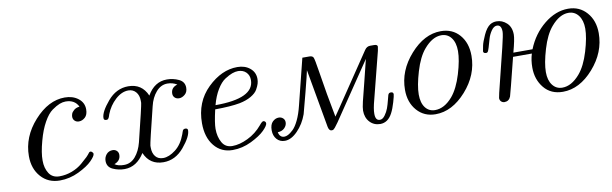

<svg xmlns="http://www.w3.org/2000/svg" viewBox="-37 -753 3426 1075"><g transform="rotate(-10 1676.0 -215.5)"><path d="M89.8 -152.8Q89.8 -262.7 170.4 -352.3Q251 -441.9 343.8 -441.9Q389.6 -441.9 420.4 -418Q451.2 -394 451.2 -356Q451.2 -325.2 435.1 -310.5Q418.9 -295.9 399.9 -295.9Q385.7 -295.9 376.2 -304.9Q366.7 -314 366.7 -328.1Q366.7 -335.9 369.9 -345Q373 -354 385 -364.5Q397 -375 417 -377Q397 -418.9 344.7 -418.9Q328.6 -418.9 310.3 -411.9Q292 -404.8 266.8 -387Q241.7 -369.1 218.3 -327.1Q194.8 -285.2 178.7 -225.1Q160.6 -159.2 161.1 -115.2Q161.1 -72.3 180.4 -42.2Q199.7 -12.2 239.7 -12.2Q275.9 -12.2 310.3 -25.1Q344.7 -38.1 370.4 -60.1Q396 -82 406 -92Q416 -102.1 425.8 -115.2L426.8 -116.2Q433.6 -121.1 441.2 -115.5Q448.7 -109.9 448.7 -103Q448.7 -90.8 423.3 -64.9Q397.9 -39.1 345.9 -13.9Q293.9 11.2 237.8 11.2Q171.9 11.2 130.9 -34.9Q89.8 -81.1 89.8 -152.8Z M507.8 -51.8Q507.8 -72.8 521.2 -88.9Q534.7 -105 557.1 -105Q571.3 -105 580.6 -95.9Q589.8 -86.9 589.8 -73.2Q589.8 -39.1 553.7 -25.9Q572.8 -11.7 606.9 -12.2Q645 -12.2 671.4 -43.2Q697.8 -74.2 710 -122.1Q759.8 -323.2 760.7 -337.9Q760.7 -342.8 760.7 -350.1Q760.7 -380.9 744.4 -399.9Q728 -418.9 701.7 -418.9Q663.6 -418.9 627.7 -386Q591.8 -353 573.7 -306.2Q572.8 -304.2 571.3 -298.6Q569.8 -293 568.4 -290.5Q566.9 -288.1 564.9 -284.4Q563 -280.8 560.1 -279.3Q557.1 -277.8 551.8 -277.8Q537.6 -277.8 538.1 -291Q538.1 -325.2 587.4 -383.5Q636.7 -441.9 705.1 -441.9Q782.2 -441.9 813 -370.1Q854 -441.9 924.8 -441.9Q960 -441.9 991.9 -427Q1023.9 -412.1 1023.9 -377.9Q1023.9 -353 1007.8 -339.6Q991.7 -326.2 975.1 -326.2Q960 -326.2 950.4 -335.2Q940.9 -344.2 940.9 -357.9Q940.9 -393.1 978 -403.8Q953.1 -418.9 923.8 -418.9Q886.7 -418.9 859.4 -387.5Q832 -356 820.8 -308.1Q771 -107.9 770 -92.8Q770 -88.9 770 -81.1Q770 -50.3 785.4 -31.2Q800.8 -12.2 829.1 -12.2Q862.3 -12.2 899.7 -41Q937 -69.8 957 -125Q958 -127.9 960 -134Q961.9 -140.1 963.9 -144.5Q965.8 -148.9 969.7 -150.9Q976.6 -154.8 984.6 -152.3Q992.7 -149.9 992.7 -141.1Q992.7 -106 943.8 -47.4Q895 11.2 826.7 11.2Q749.5 11.2 718.8 -60.1Q674.8 10.7 606 11.2Q570.8 11.2 539.3 -3.2Q507.8 -17.6 507.8 -51.8Z M1076.2 -166Q1076.2 -287.1 1155.8 -364.5Q1235.4 -441.9 1325.2 -441.9Q1368.2 -441.9 1396.7 -418.5Q1425.3 -395 1425.3 -356.9Q1425.3 -343.8 1421.4 -330.3Q1417.5 -316.9 1407 -298.3Q1396.5 -279.8 1369.4 -263.9Q1342.3 -248 1303.2 -240.2Q1251.5 -230.5 1162.6 -230Q1145.5 -155.8 1145.5 -122.1Q1145.5 -77.1 1164.1 -44.2Q1182.6 -11.2 1222.2 -11.2Q1263.2 -11.2 1310.8 -34.2Q1358.4 -57.1 1393.6 -99.1Q1408.7 -118.2 1416.5 -118.2Q1421.4 -118.2 1425.8 -114Q1430.2 -109.9 1430.2 -104Q1430.2 -90.8 1404.3 -64.9Q1378.4 -39.1 1326.9 -13.9Q1275.4 11.2 1220.2 11.2Q1155.3 11.2 1115.7 -37.4Q1076.2 -85.9 1076.2 -166ZM1168.5 -252.9Q1388.7 -252.9 1388.2 -357.9Q1388.2 -384.8 1370.8 -401.9Q1353.5 -418.9 1325.2 -418.9Q1310.1 -418.9 1291.7 -412.4Q1273.4 -405.8 1249.5 -390.4Q1225.6 -375 1203.6 -338.9Q1181.6 -302.7 1168.5 -252.9Z M1453.6 -59.1Q1453.6 -92.3 1469.5 -107.7Q1485.4 -123 1504.4 -123Q1518.6 -123 1528.6 -114Q1538.6 -105 1538.6 -90.8Q1538.6 -72.8 1524.4 -58.3Q1510.3 -43.9 1485.4 -43Q1492.2 -12.2 1517.6 -12.2Q1527.3 -12.2 1539.3 -18.1Q1551.3 -23.9 1567.9 -39.6Q1584.5 -55.2 1600.6 -88.6Q1616.7 -122.1 1628.4 -169.9L1693.4 -430.2H1733.4Q1751.5 -430.2 1756.3 -418.7Q1761.2 -407.2 1771.5 -340.8Q1792.5 -204.6 1818.4 -73.2L1848.6 -117.2L2047.4 -412.1Q2059.6 -430.2 2078.6 -430.2H2100.6Q2120.6 -430.2 2120.6 -418Q2120.6 -415 2116.7 -395L2049.3 -129.9Q2035.2 -78.1 2035.6 -50.8Q2035.6 -11.7 2061.5 -12.2Q2076.7 -12.2 2090.1 -30.5Q2103.5 -48.8 2110.6 -68.4Q2117.7 -87.9 2124 -113.5Q2130.4 -139.2 2131.3 -141.1Q2135.3 -153.3 2147.5 -152.8Q2161.6 -152.8 2161.6 -140.1Q2161.6 -132.3 2151.1 -96.2Q2140.6 -60.1 2128.4 -37.1Q2103.5 10.7 2059.6 11.2Q2023.4 11.2 2000 -13.9Q1976.6 -39.1 1976.6 -79.1Q1976.6 -95.2 1984.6 -129.6Q1992.7 -164.1 2011 -234.6Q2029.3 -305.2 2042.5 -361.8L1824.2 -39.1Q1802.2 -6.8 1792.5 -2Q1788.6 -1 1784.7 -1Q1770.5 -1 1765.6 -23.9L1706.5 -356.9Q1702.6 -335.9 1676.5 -234.4Q1650.4 -132.8 1645.5 -117.2Q1626.5 -64 1589.8 -26.4Q1553.2 11.2 1516.6 11.2Q1488.8 11.2 1471.2 -8.5Q1453.6 -28.3 1453.6 -59.1Z M2228 -152.8Q2228 -261.7 2308.1 -351.8Q2388.2 -441.9 2481.9 -441.9Q2547.9 -441.9 2587.9 -396Q2627.9 -350.1 2627.9 -276.9Q2627.9 -168 2548.1 -78.4Q2468.3 11.2 2374 11.2Q2309.1 11.2 2268.6 -34.9Q2228 -81.1 2228 -152.8ZM2299.3 -113.8Q2299.3 -65.9 2319.8 -39.1Q2340.3 -12.2 2375 -12.2Q2428.2 -12.2 2475.1 -66.9Q2511.2 -109.9 2534.7 -187.5Q2558.1 -265.1 2558.1 -315.9Q2558.1 -363.8 2537.1 -391.4Q2516.1 -418.9 2481 -418.9Q2430.2 -418.9 2382.3 -362.8Q2346.2 -320.8 2322.8 -242.2Q2299.3 -163.6 2299.3 -113.8Z M2695.8 -290Q2697.8 -302.2 2701.7 -321.5Q2705.6 -340.8 2723.1 -379.4Q2740.7 -418 2762.7 -432.1Q2778.8 -441.9 2798.8 -441.9Q2831.1 -441.9 2856.4 -418.5Q2881.8 -395 2881.8 -352.1Q2881.8 -326.2 2861.8 -252.9H2970.7Q3003.9 -335.9 3069.3 -388.9Q3134.8 -441.9 3205.6 -441.9Q3270.5 -441.9 3311 -395.5Q3351.6 -349.1 3351.6 -277.8Q3351.6 -168.9 3272.2 -78.9Q3192.9 11.2 3097.7 11.2Q3029.8 11.2 2990.7 -36.4Q2951.7 -84 2951.7 -151.9Q2951.7 -193.8 2962.9 -230H2856Q2856 -229 2842.8 -177.5Q2829.6 -126 2816.2 -72Q2802.7 -18.1 2800.8 -14.2Q2791 10.7 2765.6 11.2Q2754.4 11.2 2746.6 3.7Q2738.8 -3.9 2738.8 -16.1Q2738.8 -18.1 2744.6 -44.9L2805.7 -292Q2822.8 -361.8 2822.8 -378.9Q2822.8 -418 2796.9 -418Q2779.8 -418 2765.4 -397.5Q2751 -377 2743.9 -352.1Q2736.8 -327.1 2730.2 -304.7Q2723.6 -282.2 2718.8 -279.8Q2712.9 -275.9 2704.3 -278.6Q2695.8 -281.2 2695.8 -290ZM3022 -113.8Q3022 -66.9 3043 -39.6Q3064 -12.2 3098.6 -12.2Q3150.4 -12.2 3197.8 -66.9Q3234.9 -109.9 3258.3 -188Q3281.7 -266.1 3281.7 -315.9Q3281.7 -362.8 3260.3 -390.9Q3238.8 -418.9 3203.6 -418.9Q3152.8 -418.9 3105 -362.8Q3068.8 -320.8 3045.4 -242.2Q3022 -163.6 3022 -113.8Z"/></g></svg>

Font: CMU Classical Serif
Style: Italic
Weight: 500
Italic angle: -14.04°
Version: Version 0.7.0